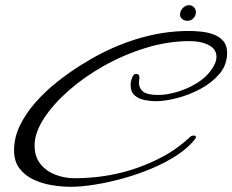

<svg xmlns="http://www.w3.org/2000/svg" viewBox="-20 -675 893 738"><path d="M252 43Q218 43 180.5 37Q143 31 109.5 15.5Q76 0 55 -27.5Q34 -55 34 -97Q34 -146 56.5 -192.5Q79 -239 116.5 -281.5Q154 -324 199.5 -360Q245 -396 290.5 -424.5Q336 -453 374 -472Q542 -556 706 -556Q727 -556 752.5 -553.5Q778 -551 801 -542.5Q824 -534 838.5 -517Q853 -500 853 -472Q853 -426 824 -391.5Q795 -357 751 -333.5Q707 -310 660.5 -298Q614 -286 579 -286Q558 -286 535.5 -290.5Q513 -295 497.5 -308.5Q482 -322 482 -348Q482 -362 488 -376.5Q494 -391 501 -391Q516 -391 516 -378Q516 -373 515 -368Q514 -363 514 -358Q514 -336 530 -323Q546 -310 588 -310Q621 -310 660 -321.5Q699 -333 733.5 -353.5Q768 -374 789 -402Q812 -432 812 -457Q812 -486 782.5 -501.5Q753 -517 709 -517Q626 -517 541 -491Q456 -465 379.5 -422Q303 -379 243 -326Q183 -273 148 -218.5Q113 -164 113 -116Q113 -72 136 -44Q159 -16 194 -3Q229 10 266 10Q362 10 450.5 -12.5Q539 -35 622 -82Q631 -87 648 -98.5Q665 -110 683 -124.5Q701 -139 713 -151Q721 -154 725 -154Q731 -154 732.5 -150.5Q734 -147 731 -142Q705 -108 661 -79Q617 -50 563.5 -27.5Q510 -5 454 10.5Q398 26 345.5 34.5Q293 43 252 43ZM701 -595Q688 -595 680 -602Q672 -609 672 -619Q672 -633 682.5 -644Q693 -655 706 -655Q718 -655 725.5 -647Q733 -639 733 -628Q733 -615 723.5 -605Q714 -595 701 -595Z"/></svg>

Font: Corinthia
Style: Bold
Weight: 700
Designer: Robert E. Leuschke
Foundry: Robert E. Leuschke
Version: Version 1.013; ttfautohint (v1.8.3)